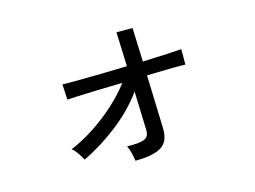

<svg xmlns="http://www.w3.org/2000/svg" viewBox="-84 -709 1167 877"><g transform="rotate(-15 500.0 -270.5)"><path d="M457 24Q455 8 450 -13Q445 -34 437 -49Q501 -48 521.5 -58.5Q542 -69 541 -99Q541 -111 539 -163Q537 -215 535 -282Q480 -206 398.5 -143Q317 -80 234 -41Q227 -56 214.5 -74Q202 -92 189 -102Q241 -123 297.5 -159.5Q354 -196 405 -242Q456 -288 491 -335Q428 -334 371 -332Q314 -330 275.5 -328.5Q237 -327 229 -326L225 -399Q247 -398 294.5 -398.5Q342 -399 404.5 -400Q467 -401 531 -403L525 -565H601L607 -405Q667 -407 716.5 -409.5Q766 -412 791 -414V-341Q782 -342 730.5 -341.5Q679 -341 609 -339Q611 -283 612.5 -229Q614 -175 615.5 -137Q617 -99 617 -89Q620 -25 581 -0.5Q542 24 457 24Z"/></g></svg>

Font: Zen Kaku Gothic New Medium
Style: Regular
Weight: 500
Designer: Yoshimichi Ohira
Foundry: Positype
Version: Version 1.002